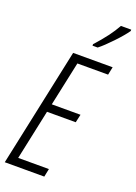

<svg xmlns="http://www.w3.org/2000/svg" viewBox="-176 -1018 768 1087"><g transform="rotate(20 208.5 -475.0)"><path d="M273 -790Q304 -814 350 -862.5Q396 -911 417 -942V-950H355Q318 -882 242 -799V-790ZM239 0 249 -49H64L128 -350H301L312 -399H139L196 -666H381L391 -714H153L1 0Z"/></g></svg>

Font: Noto Sans Display Condensed Light
Style: Italic
Weight: 300
Width: 3
Designer: Monotype Design team
Foundry: Monotype Imaging Inc.
Version: 1.000